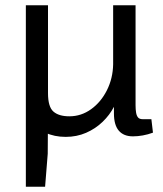

<svg xmlns="http://www.w3.org/2000/svg" viewBox="-20 -507 617 728"><path d="M162 -487V-154Q162 -102 182.5 -84Q203 -66 243 -66Q288 -66 325.5 -93Q363 -120 385.5 -165Q408 -210 409 -263L412 -102Q396 -71 369 -45Q342 -19 306.5 -3.5Q271 12 229 12Q186 12 152 -4Q118 -20 98 -52Q78 -84 78 -133V-487ZM162 -84 161 76 151 201H78V-181ZM494 -487V-108Q494 -92 496 -80Q498 -68 503.5 -61.5Q509 -55 522 -55H554L560 -4Q541 3 521.5 6.5Q502 10 484 10Q449 10 430.5 -11.5Q412 -33 412 -77V-102L409 -118V-487Z"/></svg>

Font: Exo 2
Style: Regular
Weight: 400
Designer: Natanael Gama
Foundry: Natanael Gama
Version: Version 2.010